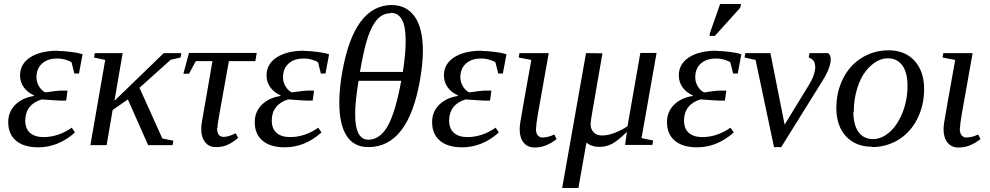

<svg xmlns="http://www.w3.org/2000/svg" viewBox="-20 -724 4941 958"><path d="M269 -471 267 -470Q294 -470 334 -465Q369 -461 392 -453L374 -357H351L337 -413Q328 -420 307 -426Q288 -432 265 -432Q218 -432 190 -407Q162 -382 162 -338Q162 -313 176 -291Q189 -271 206 -263Q264 -272 292 -272H317L310 -222H284Q268 -222 188 -228Q148 -216 127 -189Q106 -162 106 -123Q106 -82 130 -61Q154 -40 197 -40Q271 -40 338 -87L354 -63Q271 11 171 11Q99 11 60 -22Q21 -55 21 -115Q21 -166 56 -201Q91 -236 149 -245L150 -248Q118 -262 99 -288Q80 -314 80 -348Q80 -405 131 -438Q182 -471 269 -471Z M551 -221 797 -459H885L881 -437L832 -426L676 -286L790 -33L845 -22L841 0H719L618 -228L542 -175L512 0H431L505 -425L449 -437L453 -459H592Z M1065 -85H1063Q1063 -41 1096 -41Q1120 -41 1156 -59L1168 -36Q1145 -16 1119 -3Q1093 10 1058 10Q1023 10 1004 -14Q984 -39 984 -80Q984 -94 987 -113Q988 -119 993.5 -151.5Q999 -184 1013 -262.5Q1027 -341 1040 -419H957L923 -356H895L923 -460H1261L1254 -419H1122L1074 -151Q1065 -104 1065 -85Z M1499 -471 1497 -470Q1524 -470 1564 -465Q1599 -461 1622 -453L1604 -357H1581L1567 -413Q1558 -420 1537 -426Q1518 -432 1495 -432Q1448 -432 1420 -407Q1392 -382 1392 -338Q1392 -313 1406 -291Q1419 -271 1436 -263Q1494 -272 1522 -272H1547L1540 -222H1514Q1498 -222 1418 -228Q1378 -216 1357 -189Q1336 -162 1336 -123Q1336 -82 1360 -61Q1384 -40 1427 -40Q1501 -40 1568 -87L1584 -63Q1501 11 1401 11Q1329 11 1290 -22Q1251 -55 1251 -115Q1251 -166 1286 -201Q1321 -236 1379 -245L1380 -248Q1348 -262 1329 -288Q1310 -314 1310 -348Q1310 -405 1361 -438Q1412 -471 1499 -471Z M1936 -699H1933Q2009 -699 2050 -640Q2090 -582 2090 -470Q2090 -409 2076 -327Q2018 10 1818 10Q1745 10 1709 -47Q1673 -104 1673 -211Q1673 -284 1688 -366Q1747 -699 1936 -699ZM1930 -660V-658Q1891 -658 1864 -629Q1837 -601 1816 -540Q1796 -482 1776 -365H1990Q2005 -462 2004 -521Q2005 -660 1930 -660ZM1769 -321Q1752 -217 1752 -154Q1752 -27 1818 -27Q1876 -27 1915 -96Q1953 -164 1982 -321Z M2384 -471 2382 -470Q2409 -470 2449 -465Q2484 -461 2507 -453L2489 -357H2466L2452 -413Q2443 -420 2422 -426Q2403 -432 2380 -432Q2333 -432 2305 -407Q2277 -382 2277 -338Q2277 -313 2291 -291Q2304 -271 2321 -263Q2379 -272 2407 -272H2432L2425 -222H2399Q2383 -222 2303 -228Q2263 -216 2242 -189Q2221 -162 2221 -123Q2221 -82 2245 -61Q2269 -40 2312 -40Q2386 -40 2453 -87L2469 -63Q2386 11 2286 11Q2214 11 2175 -22Q2136 -55 2136 -115Q2136 -166 2171 -201Q2206 -236 2264 -245L2265 -248Q2233 -262 2214 -288Q2195 -314 2195 -348Q2195 -405 2246 -438Q2297 -471 2384 -471Z M2655 -85 2654 -82Q2654 -60 2663 -49Q2672 -38 2686 -38Q2715 -38 2746 -53L2757 -30Q2735 -12 2707 0Q2680 12 2647 12Q2613 12 2593 -12Q2573 -37 2573 -78Q2573 -94 2576 -113Q2582 -152 2631 -425L2568 -437L2572 -459H2718L2663 -150Q2655 -102 2655 -85Z M2904 -459 2986 -458 2939 -187Q2927 -122 2927 -103Q2927 -80 2942 -64Q2957 -48 2983 -48Q3014 -48 3047 -61Q3080 -74 3111 -94L3175 -460H3256L3181 -35L3239 -23L3235 -1H3099L3108 -66Q3062 -21 3033 -6Q3004 9 2970 9Q2933 9 2906 -12L2866 214H2785Z M3556 -471 3554 -470Q3581 -470 3621 -465Q3656 -461 3679 -453L3661 -357H3638L3624 -413Q3615 -420 3594 -426Q3575 -432 3552 -432Q3505 -432 3477 -407Q3449 -382 3449 -338Q3449 -313 3463 -291Q3476 -271 3493 -263Q3551 -272 3579 -272H3604L3597 -222H3571Q3555 -222 3475 -228Q3435 -216 3414 -189Q3393 -162 3393 -123Q3393 -82 3417 -61Q3441 -40 3484 -40Q3558 -40 3625 -87L3641 -63Q3558 11 3458 11Q3386 11 3347 -22Q3308 -55 3308 -115Q3308 -166 3343 -201Q3378 -236 3436 -245L3437 -248Q3405 -262 3386 -288Q3367 -314 3367 -348Q3367 -405 3418 -438Q3469 -471 3556 -471ZM3520 -545 3523 -561 3573 -704H3677L3674 -686L3547 -545Z M4048 -394H4047Q4047 -413 4037 -423Q4026 -434 4015 -437L4019 -459H4112Q4125 -449 4125 -429Q4125 -386 4084 -321L3878 10H3842L3750 -425L3695 -437L3699 -459H3824L3895 -102L4016 -300Q4048 -352 4048 -394Z M4240 -166H4238Q4238 -100 4264 -65Q4290 -30 4336 -30Q4380 -30 4420 -66Q4459 -101 4484 -164Q4508 -226 4508 -296Q4508 -363 4482 -398Q4456 -433 4410 -433Q4366 -433 4326 -397Q4285 -361 4263 -300Q4240 -237 4240 -166ZM4330 10V8Q4249 8 4201 -44Q4153 -96 4153 -185Q4153 -265 4186 -331Q4219 -398 4279 -435Q4340 -473 4414 -473Q4495 -473 4543 -421Q4591 -368 4591 -280Q4591 -200 4558 -133Q4525 -66 4465 -28Q4404 10 4330 10Z M4770 -85 4769 -82Q4769 -60 4778 -49Q4787 -38 4801 -38Q4830 -38 4861 -53L4872 -30Q4850 -12 4822 0Q4795 12 4762 12Q4728 12 4708 -12Q4688 -37 4688 -78Q4688 -94 4691 -113Q4697 -152 4746 -425L4683 -437L4687 -459H4833L4778 -150Q4770 -102 4770 -85Z"/></svg>

Font: Libra Serif Modern
Style: Italic
Weight: 400
Italic angle: -12°
Designer: Stefan Peev, Context Ltd
Foundry: Stefan Peev, Context Ltd
Version: Version 1.000